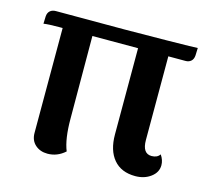

<svg xmlns="http://www.w3.org/2000/svg" viewBox="-83 -613 786 723"><g transform="rotate(15 310.5 -251.5)"><path d="M603 -517 602 -488Q601 -473 592.5 -465.5Q584 -458 571 -458H504V-132Q504 -79 540 -79Q562 -79 572 -94Q585 -75 585 -55Q585 -27 560 -8.5Q535 10 500 10Q445 10 415.5 -25Q386 -60 386 -122V-458H208L209 -136Q209 -57 227 -13Q197 14 159 14Q130 14 111 -3Q92 -20 92 -49V-458H78Q38 -458 18 -455L19 -484Q20 -498 28.5 -505.5Q37 -513 51 -513H318Q365 -513 481 -514.5Q597 -516 603 -517Z"/></g></svg>

Font: Arima Madurai ExtraBold
Style: Regular
Weight: 800
Designer: Joana Correia and Natanael Gama
Foundry: NDISCOVER
Version: Version 1.019